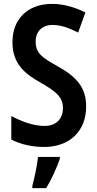

<svg xmlns="http://www.w3.org/2000/svg" viewBox="-20 -744 499 985"><path d="M422 -198C422 -297 370 -352 274 -405C195 -449 163 -471 163 -531C163 -581 195 -616 249 -616C290 -616 329 -603 381 -577L418 -680C359 -709 304 -724 247 -724C121 -724 43 -645 44 -526C44 -405 124 -357 190 -319C263 -277 303 -248 303 -190C303 -139 273 -98 208 -98C152 -98 92 -120 38 -149V-28C88 -2 149 10 206 10C335 10 422 -69 422 -198ZM287 71V61H175C171 103 156 173 146 209V221H217C245 175 271 117 287 71Z"/></svg>

Font: Noto Sans Sinhala UI Condensed SemiBold
Style: Regular
Weight: 600
Width: 3
Designer: Jelle Bosma - Monotype Design Team
Foundry: Monotype Imaging Inc.
Version: Version 2.006